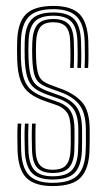

<svg xmlns="http://www.w3.org/2000/svg" viewBox="-20 -627 362 654"><path d="M159.2 -37.8Q124.2 -37.8 107.2 -55.5Q90.2 -73.2 89 -116.8Q88.5 -135.5 88.2 -158.6Q88 -181.8 89.2 -206H101.5Q100.5 -185.8 100.6 -162.4Q100.8 -139 101.2 -117.5Q102 -80.8 115.8 -64.8Q129.5 -48.8 159.2 -48.8Q192.5 -48.8 205.6 -65.1Q218.8 -81.5 220.2 -114Q221.2 -133 221 -148.4Q220.8 -163.8 220.8 -183.8Q220.8 -225.2 208.6 -243Q196.5 -260.8 172.2 -269.2L134 -282.5Q102.8 -293.2 82 -308.6Q61.2 -324 50.4 -351.6Q39.5 -379.2 38.5 -427Q37.8 -446.5 38 -459.9Q38.2 -473.2 38.5 -483.8Q39.5 -548.5 67.5 -577.6Q95.5 -606.8 161.8 -606.8Q223.2 -606.8 250.9 -578.9Q278.5 -551 280.8 -486.2Q281.2 -467.8 281.4 -443.1Q281.5 -418.5 280.2 -395.5H268Q269.2 -416.8 269.1 -441.2Q269 -465.8 268.5 -485.5Q266.5 -544.5 241.6 -570.1Q216.8 -595.8 161.8 -595.8Q102.2 -595.8 77.2 -569.1Q52.2 -542.5 51.2 -483.8Q51 -467.8 50.9 -456.5Q50.8 -445.2 51.2 -427Q53 -382.8 62 -357.4Q71 -332 89.4 -317.9Q107.8 -303.8 138 -293.5L175.8 -280.2Q209 -268.8 221.4 -247Q233.8 -225.2 233.8 -183.8Q233.8 -167 233.9 -150.4Q234 -133.8 233.2 -113.8Q231.5 -74.8 215.2 -56.2Q199 -37.8 159.2 -37.8ZM159.2 -15.5Q108.5 -15.5 87.2 -39.6Q66 -63.8 64.5 -115.5Q64 -137 63.6 -158.2Q63.2 -179.5 64.8 -206H77.2Q75.8 -179 76 -155.9Q76.2 -132.8 76.8 -116Q78.2 -68.2 97.4 -47.4Q116.5 -26.5 159.2 -26.5Q207 -26.5 225.6 -48.2Q244.2 -70 246 -113.5Q246.8 -133 246.8 -148.4Q246.8 -163.8 246.8 -183.8Q246.8 -233.2 230.1 -256.1Q213.5 -279 179.2 -291.2L142 -304.2Q114 -314 97.6 -326.8Q81.2 -339.5 73.5 -362.8Q65.8 -386 64.2 -427.2Q63.5 -445.2 63.8 -456.8Q64 -468.2 64.2 -483.5Q65.2 -536.2 87.1 -560.4Q109 -584.5 161.8 -584.5Q211 -584.5 232.8 -561.5Q254.5 -538.5 256 -485.2Q256.5 -466.8 256.9 -445Q257.2 -423.2 255.8 -395.5H243.5Q244.8 -424.8 244.5 -446.6Q244.2 -468.5 243.8 -485.2Q242.5 -533 223.1 -553.2Q203.8 -573.5 161.8 -573.5Q116.5 -573.5 97.2 -552.1Q78 -530.8 77.2 -483.5Q76.8 -467.5 76.6 -456.5Q76.5 -445.5 77.2 -427.2Q78.8 -387.2 85.9 -366.1Q93 -345 107.5 -334.4Q122 -323.8 145.8 -315.2L182.5 -302Q221.8 -288.2 240.6 -262.8Q259.5 -237.2 259.5 -183.8Q259.5 -163.8 259.6 -148.1Q259.8 -132.5 259 -113.2Q257 -63 235.1 -39.2Q213.2 -15.5 159.2 -15.5ZM159.2 6.8Q97.8 6.8 69.9 -21.2Q42 -49.2 39.8 -114.5Q39.2 -136.8 39.1 -160.4Q39 -184 40.2 -206H52.5Q51.2 -185 51.4 -160.1Q51.5 -135.2 52 -115.2Q54 -55.8 78.9 -30Q103.8 -4.2 159.2 -4.2Q219.2 -4.2 244.6 -30.2Q270 -56.2 271.8 -113.2Q272.8 -132.5 272.6 -148.1Q272.5 -163.8 272.5 -183.8Q272.5 -240.8 251.2 -269Q230 -297.2 186 -313.2L149.8 -326.2Q127.5 -334.2 115.1 -343.9Q102.8 -353.5 97.1 -372.4Q91.5 -391.2 90 -427.5Q89.5 -440.8 89.4 -454Q89.2 -467.2 90 -483.2Q92 -525.5 108.1 -543.9Q124.2 -562.2 161.8 -562.2Q197.2 -562.2 213.9 -544.5Q230.5 -526.8 231.5 -484Q232 -470 232.2 -446.6Q232.5 -423.2 231.2 -395.5H219Q220.2 -422.2 220 -444.1Q219.8 -466 219.2 -483.5Q218.5 -520.5 204.6 -535.9Q190.8 -551.2 161.8 -551.2Q131 -551.2 117.8 -535.4Q104.5 -519.5 103 -483.2Q102.5 -468 102.4 -456.4Q102.2 -444.8 103 -427.5Q104.5 -394.8 109.4 -377.8Q114.2 -360.8 124.8 -352.4Q135.2 -344 153.5 -337.2L189.2 -324Q233.2 -308 259.4 -279Q285.5 -250 285.5 -183.8Q285.5 -163.5 285.5 -148Q285.5 -132.5 284.8 -113Q282.8 -52 255.2 -22.6Q227.8 6.8 159.2 6.8Z"/></svg>

Font: Big Shoulders Inline Display
Style: Regular
Weight: 400
Designer: Patric King
Foundry: XO Type Co
Version: Version 1.000